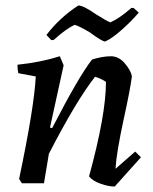

<svg xmlns="http://www.w3.org/2000/svg" viewBox="-20 -671 561 703"><path d="M168 -524 150 -543Q199 -607 267 -651Q287 -650 331 -619Q367 -596 384 -589Q418 -604 461 -642H469L488 -625Q463 -595 426.5 -562.5Q390 -530 365 -519Q354 -519 308 -553Q267 -577 253 -580Q221 -565 177 -525ZM400 12Q378 12 349 2Q320 -8 306 -25Q368 -251 368 -371Q355 -381 328 -390Q259 -302 159 -108L141 0H60L50 -16Q105 -277 111 -391L47 -403Q44 -416 44 -434Q130 -443 199 -465L213 -432L163 -204L171 -202Q269 -392 317 -453Q355 -465 386 -465Q415 -465 437 -439Q459 -413 463 -392Q457 -344 433 -235Q406 -110 403 -53L475 -116L496 -95Z"/></svg>

Font: Albura Medium
Style: Italic
Weight: 462
Italic angle: -7°
Designer: Mercedes Jáuregui
Foundry: Omnibus-Type Team
Version: Version 1.000